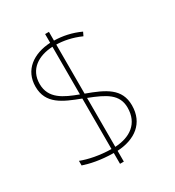

<svg xmlns="http://www.w3.org/2000/svg" viewBox="-193 -874 957 1047"><g transform="rotate(-30 285.0 -350.5)"><path d="M253 -10V58H277V-10C388 -16 469 -73 469 -186C469 -292 389 -329 277 -370V-679C320 -678 372 -669 428 -644L439 -667C385 -692 330 -703 277 -704V-759H253V-704C145 -698 64 -641 64 -536C64 -428 150 -392 253 -353V-35C180 -36 113 -50 67 -68V-39C109 -25 169 -11 253 -10ZM253 -679V-379C168 -411 91 -445 91 -538C91 -630 163 -675 253 -679ZM277 -35V-343C378 -304 442 -271 442 -187C442 -87 372 -40 277 -35Z"/></g></svg>

Font: Noto Sans Arabic Thin
Style: Regular
Weight: 100
Designer: Monotype Design Team, Nadine Chahine, Nizar Qandah and Khaled Hosny
Foundry: Monotype Imaging Inc.
Version: Version 2.012